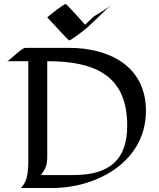

<svg xmlns="http://www.w3.org/2000/svg" viewBox="-20 -943 798 963"><path d="M712 -387C712 -614 524 -703 326 -703H109C85 -703 32 -640 15 -636H122V-139C122 -72 115 -31 85 0H242C466 0 712 -132 712 -387ZM618 -313C618 -140 528 -65 348 -65H186C212 -104 217 -115 217 -166V-636C458 -636 618 -564 618 -313ZM540 -921C521 -903 497 -889 475 -875C467 -870 455 -864 448 -858L407 -819C399 -829 313 -923 310 -923C299 -923 230 -867 217 -856C226 -846 324 -740 326 -740C336 -740 407 -795 418 -805Z"/></svg>

Font: Fondamento
Style: Regular
Weight: 400
Designer: Astigmatic (AOETI)
Foundry: Astigmatic (AOETI)
Version: Version 1.001